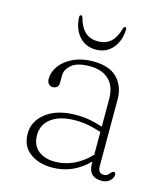

<svg xmlns="http://www.w3.org/2000/svg" viewBox="-101 -724 708 814"><g transform="rotate(15 253.0 -317.0)"><path d="M65.5 -103Q65.5 -157 113.8 -194.2Q162 -231.5 246.5 -231.5Q277 -231.5 306.8 -225.8Q336.5 -220 361.5 -211.5V-332Q361.5 -388 331.2 -417Q301 -446 246.5 -446Q193 -446 167.8 -425.2Q142.5 -404.5 142.5 -376.5V-344.5Q142.5 -332 135 -325.8Q127.5 -319.5 116.5 -319.5Q105.5 -319.5 98.5 -327.8Q91.5 -336 91.5 -349Q91.5 -380 112 -407.5Q132.5 -435 169.5 -452.2Q206.5 -469.5 255.5 -469.5Q326.5 -469.5 361.5 -433.8Q396.5 -398 396.5 -339.5V-48Q396.5 -16.5 421.5 -16.5Q433 -16.5 438.2 -21Q443.5 -25.5 447.5 -30.5Q450.5 -33.5 453.2 -36.5Q456 -39.5 460 -39.5Q469 -39.5 469 -28.5Q469 -14.5 455.2 -2Q441.5 10.5 419 10.5Q392 10.5 376.8 -3.8Q361.5 -18 361.5 -50.5V-58.5Q293.5 10.5 202 10.5Q142.5 10.5 104 -18.5Q65.5 -47.5 65.5 -103ZM105.5 -106.5Q105.5 -62 134 -39.2Q162.5 -16.5 205.5 -16.5Q248 -16 288.2 -34.5Q328.5 -53 361.5 -88.5V-188Q336.5 -196.5 308.2 -202.5Q280 -208.5 248.5 -208.5Q182 -208.5 143.8 -181.2Q105.5 -154 105.5 -106.5ZM251.5 -556.5Q284.5 -556.5 306.5 -575.5Q328.5 -594.5 340.5 -637Q343 -645 348 -645Q355 -645 354.5 -636Q352.5 -585 324.8 -552.8Q297 -520.5 251.5 -520.5Q206 -520.5 178 -552.8Q150 -585 148.5 -636Q148.5 -645 155 -645Q160 -645 162.5 -637Q174 -594.5 196 -575.5Q218 -556.5 251.5 -556.5Z"/></g></svg>

Font: Fraunces 9pt S050 Thin
Style: Regular
Weight: 100
Version: Version 1.000; ttfautohint (v1.8.3)